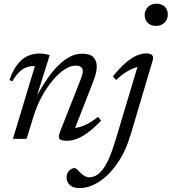

<svg xmlns="http://www.w3.org/2000/svg" viewBox="-20 -732 904 1012"><path d="M45 -303.5 29.5 -310Q49 -364.5 73.8 -394.8Q98.5 -425 127.5 -437.5Q156.5 -450 187.5 -450Q197 -450 206 -449Q215 -448 224 -446.2Q233 -444.5 242 -441.5L176 -231H176.5Q202 -277.5 229.5 -317.2Q257 -357 286.8 -386.5Q316.5 -416 347.8 -432.5Q379 -449 412 -449Q455.5 -449 472.8 -430Q490 -411 490 -381Q490 -364.5 484.8 -343.5Q479.5 -322.5 469 -296L367.5 -36.5L366.5 -57.5Q384 -57 405.2 -63.8Q426.5 -70.5 450 -84Q473.5 -97.5 496.5 -116L513 -96.5Q474.5 -56 442.2 -32.5Q410 -9 383.5 0.5Q357 10 333.5 10Q301 10 293.2 -0.2Q285.5 -10.5 297.5 -40L405 -313Q410.5 -326.5 413.5 -337.5Q416.5 -348.5 416.5 -357Q416.5 -370.5 407.5 -378.2Q398.5 -386 377 -386Q350.5 -386 319 -365Q287.5 -344 256.5 -306.8Q225.5 -269.5 199.2 -220.8Q173 -172 156.5 -117.5L120 0H48L164 -383.5Q162 -383.5 160.5 -383.5Q159 -383.5 157 -383.5Q136.5 -383.5 118 -376.5Q99.5 -369.5 81.5 -352.2Q63.5 -335 45 -303.5ZM742.5 -652Q742.5 -669 750.5 -682.8Q758.5 -696.5 772.2 -704.5Q786 -712.5 805 -712.5Q832.5 -712.5 848.5 -696.5Q864.5 -680.5 864.5 -656Q864.5 -639 856.8 -625.2Q849 -611.5 835 -603.5Q821 -595.5 802 -595.5Q775 -595.5 758.8 -611.5Q742.5 -627.5 742.5 -652ZM668.5 -22Q641.5 68 597.2 131Q553 194 501 226.8Q449 259.5 399.5 259.5Q365 259.5 348 243Q331 226.5 331 203Q331 181.5 344.2 167.8Q357.5 154 373 154Q377.5 154 384.5 159.5Q391.5 165 403.5 178Q416 190.5 427.5 196.5Q439 202.5 450 202.5Q467.5 202.5 484.5 194Q501.5 185.5 518.8 164.5Q536 143.5 553.2 105.5Q570.5 67.5 588.5 8L709.5 -395.5L725 -381Q708.5 -381.5 686.8 -373.5Q665 -365.5 640.8 -349.8Q616.5 -334 592 -310.5L575 -329Q610.5 -373 640.8 -399.5Q671 -426 698.2 -438.2Q725.5 -450.5 751 -450.5Q766 -450.5 774.5 -446.5Q783 -442.5 785.8 -434.5Q788.5 -426.5 785 -414Z"/></svg>

Font: Newsreader 16pt 16pt
Style: Italic
Weight: 400
Italic angle: -17°
Version: Version 1.003